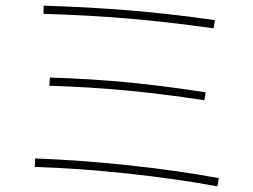

<svg xmlns="http://www.w3.org/2000/svg" viewBox="-20 -697 904 686"><path d="M104.5 -100.6 105.5 -130.9Q266.1 -125 440.4 -106.4Q614.7 -87.9 761.7 -60.5L756.8 -31.2Q607.9 -58.6 434.6 -77.1Q261.2 -95.7 104.5 -100.6ZM156.2 -390.6 158.2 -419.9Q301.8 -415.5 432.6 -403.1Q563.5 -390.6 714.8 -367.2L710 -338.9Q559.6 -361.8 429 -374Q298.3 -386.2 156.2 -390.6ZM135.7 -647.5V-676.8Q304.7 -671.4 448 -659.4Q591.3 -647.5 748 -625L743.2 -595.7Q584.5 -618.2 442.1 -630.4Q299.8 -642.6 135.7 -647.5Z"/></svg>

Font: Pretendard GOV Thin
Style: Regular
Weight: 100
Designer: Base glyphs from Inter by Rasmus Andersson; Hangeul glyphs from Noto Sans CJK(Source Han Sans) by Jang Soo-young and Kan
Foundry: Kil Hyung-jin
Version: Version 1.309